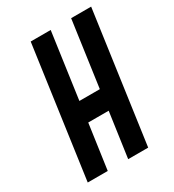

<svg xmlns="http://www.w3.org/2000/svg" viewBox="-181 -853 866 956"><g transform="rotate(-30 252.0 -375.0)"><path d="M40 0 145 -750H260L207 -372.5H324.5L377.5 -750H492.5L387.5 0H272.5L309 -257.5H191.5L155 0Z"/></g></svg>

Font: Mohave SemiBold
Style: Italic
Weight: 600
Italic angle: -8°
Designer: Gumpita Rahayu
Foundry: Tokotype
Version: Version 2.003